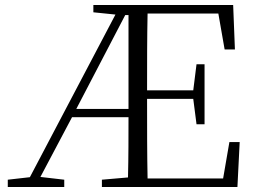

<svg xmlns="http://www.w3.org/2000/svg" viewBox="-20 -745 1018 765"><path d="M78 0H236V-29L141 -40L267 -278H492C492 -204 492 -122 490 -38L386 -29V0H926L935 -179H894L869 -34H568C566 -132 566 -232 566 -351H750L763 -250H795V-489H763L750 -385H566C566 -494 566 -595 568 -691H850L875 -548H916L909 -725H352V-696L440 -687L99 -39L11 -29V0ZM492 -685V-311H284L479 -685Z"/></svg>

Font: Noto Serif CJK SC Light
Style: Regular
Weight: 300
Designer: Ryoko NISHIZUKA 西塚涼子 (kana & ideographs); Frank Grießhammer (Latin, Greek & Cyrillic); Wenlong ZHANG 张文龙 (bopomofo); San
Foundry: Adobe
Version: Version 2.001;hotconv 1.1.0;makeotfexe 2.6.0